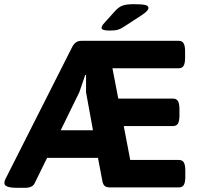

<svg xmlns="http://www.w3.org/2000/svg" viewBox="-20 -895 955 917"><path d="M1 -20Q1 -30 5 -38L326 -673Q334 -687 344 -693.5Q354 -700 370 -700H834Q850 -700 857 -688Q864 -676 864 -650V-619Q864 -593 857 -581Q850 -569 834 -569H517L545 -424H807Q823 -424 830 -412Q837 -400 837 -374V-343Q837 -317 830 -305Q823 -293 807 -293H571L602 -131H835Q851 -131 858 -119Q865 -107 865 -81V-50Q865 -24 858 -12Q851 0 835 0H504Q488 0 480 -7Q472 -14 469 -30L448 -141H205L145 -19Q135 2 99 2H62Q1 2 1 -20ZM424 -273 391 -454V-537H387L359 -455L270 -273ZM465 -762Q465 -771 478 -785L532 -845Q548 -862 566 -868.5Q584 -875 618 -875Q656 -875 672.5 -871.5Q689 -868 689 -857Q689 -844 659 -824L573 -768Q557 -757 543 -753Q529 -749 503 -749Q465 -749 465 -762Z"/></svg>

Font: Asap-Bold
Style: Bold
Weight: 700
Designer: Pablo Cosgaya
Foundry: Omnibus-Type
Version: Version 2.000; ttfautohint (v1.8)